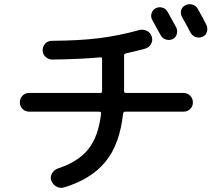

<svg xmlns="http://www.w3.org/2000/svg" viewBox="-20 -856 1040 921"><path d="M726.6 -816.4Q742.2 -824.2 759.3 -819.3Q776.4 -814.5 784.2 -798.8Q819.3 -735.4 825.2 -724.6Q833 -710 828.1 -692.4Q823.2 -674.8 807.1 -668Q791 -661.1 774.4 -667Q757.8 -672.9 750 -688.5Q715.8 -750 710 -760.7Q702.1 -775.4 707 -792Q711.9 -808.6 726.6 -816.4ZM928.7 -813.5Q957 -763.7 969.7 -737.3Q977.5 -721.7 972.7 -704.1Q967.8 -686.5 951.7 -679.7Q935.5 -672.9 918.9 -678.2Q902.3 -683.6 893.6 -700.2Q880.9 -725.6 852.5 -775.4Q844.7 -790 849.1 -807.1Q853.5 -824.2 870.1 -831.1Q885.7 -838.9 902.8 -834Q919.9 -829.1 928.7 -813.5ZM120.1 -320.3Q101.6 -320.3 88.4 -333Q75.2 -345.7 75.2 -364.7Q75.2 -383.8 87.9 -397Q100.6 -410.2 120.1 -410.2H461.9Q469.7 -410.2 469.7 -418V-574.2Q469.7 -581.1 461.9 -581.1Q373 -572.3 231.4 -570.3Q212.9 -570.3 198.7 -583Q184.6 -595.7 184.6 -614.7Q184.6 -633.8 197.3 -647Q210 -660.2 228.5 -660.2Q362.3 -661.1 456.1 -672.9Q549.8 -684.6 648.4 -711.9Q667 -716.8 684.6 -708Q702.1 -699.2 708 -680.2Q713.9 -661.1 704.1 -644Q694.3 -627 674.8 -622.1Q627 -609.4 583 -599.6Q575.2 -597.7 575.2 -589.8V-418Q575.2 -410.2 584 -410.2H860.4Q878.9 -410.2 892.1 -397Q905.3 -383.8 905.3 -364.7Q905.3 -345.7 892.1 -333Q878.9 -320.3 860.4 -320.3H579.1Q572.3 -320.3 570.3 -310.5Q554.7 -164.1 485.8 -80.1Q417 3.9 287.1 43Q268.6 48.8 251 39.1Q233.4 29.3 225.6 9.8Q219.7 -7.8 230 -24.9Q240.2 -42 257.8 -47.9Q355.5 -80.1 403.8 -140.6Q452.1 -201.2 464.8 -310.5Q466.8 -319.3 457 -320.3Z"/></svg>

Font: Rounded Mgen+ 2m medium
Style: Regular
Weight: 500
Designer: [Source Han Sans]
Ryoko NISHIZUKA  (kana & ideographs); Paul D. Hunt (Latin, Greek & Cyrillic); Wenlong ZHANG  (bopomofo
Version: Version 1.059.20150602